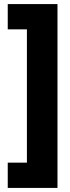

<svg xmlns="http://www.w3.org/2000/svg" viewBox="-20 -754 343 942"><path d="M18 44V168H262V-734H18V-610H112V44Z"/></svg>

Font: Noto Sans Myanmar UI ExtraCondensed Black
Style: Regular
Weight: 900
Width: 2
Designer: Monotype Design Team
Foundry: Monotype Imaging Inc.
Version: Version 2.103